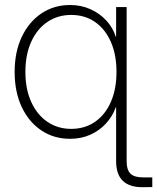

<svg xmlns="http://www.w3.org/2000/svg" viewBox="-20 -551 635 775"><path d="M554.7 204.6Q502 204.6 475.3 178.5Q448.7 152.3 448.7 99.1V-123H491.2V99.1Q491.2 134.8 506.6 149.9Q522 165 556.6 165Q563 165 574.5 165Q585.9 165 594.7 165V204.1Q585.9 204.1 575.4 204.3Q564.9 204.6 554.7 204.6ZM262.7 9.3Q197.3 9.3 146.7 -24.7Q96.2 -58.6 67.6 -119.4Q39.1 -180.2 39.1 -260.7Q39.1 -341.3 67.9 -402.1Q96.7 -462.9 147.2 -496.8Q197.8 -530.8 262.7 -530.8Q307.6 -530.8 345 -513.9Q382.3 -497.1 408.9 -468.5Q435.5 -439.9 447.3 -402.8H448.7V-522.5H491.2V0H448.7V-117.7H447.3Q434.1 -81.1 407.5 -52.2Q380.9 -23.4 344.2 -7.1Q307.6 9.3 262.7 9.3ZM267.1 -30.8Q322.8 -30.8 364 -59.6Q405.3 -88.4 427.7 -140.1Q450.2 -191.9 450.2 -260.7Q450.2 -330.1 427.5 -381.8Q404.8 -433.6 363.8 -462.2Q322.8 -490.7 267.1 -490.7Q213.4 -490.7 171.6 -462.6Q129.9 -434.6 106.2 -382.8Q82.5 -331.1 82.5 -260.7Q82.5 -190.9 106.2 -139.2Q129.9 -87.4 171.6 -59.1Q213.4 -30.8 267.1 -30.8Z"/></svg>

Font: Inter 28pt ExtraLight
Style: Regular
Weight: 250
Designer: Rasmus Andersson
Foundry: rsms
Version: Version 4.001;git-66647c0bb